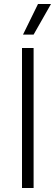

<svg xmlns="http://www.w3.org/2000/svg" viewBox="-20 -940 278 960"><path d="M90 -700H148V0H90ZM170 -920H235L148 -767H95Z"/></svg>

Font: Chakra Petch Light
Style: Regular
Weight: 300
Designer: Katatrad Aksorn Co.,Ltd.
Foundry: Cadson Demak Co.,Ltd.
Version: Version 1.000; ttfautohint (v1.6)